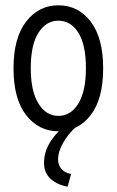

<svg xmlns="http://www.w3.org/2000/svg" viewBox="-20 -487 440 724"><path d="M200 8Q126 8 78.5 -53Q31 -114 31 -229Q31 -344 78.5 -405.5Q126 -467 200 -467Q275 -467 322 -405.5Q369 -344 369 -229Q369 -114 322 -53Q275 8 200 8ZM200 -50Q247 -50 275.5 -96.5Q304 -143 304 -230Q304 -318 275.5 -363.5Q247 -409 200 -409Q154 -409 125 -363.5Q96 -318 96 -230Q96 -143 125 -96.5Q154 -50 200 -50ZM248 169 235 217Q196 210 171 187.5Q146 165 146 127Q146 44 243 -27L268 -10Q236 19 217.5 52.5Q199 86 199 113Q199 134 210.5 149Q222 164 248 169Z"/></svg>

Font: Inconsolata Condensed
Style: Regular
Weight: 400
Width: 3
Monospace: yes
Designer: Raph Levien, Cyreal, Brenton Simpson
Foundry: Raph Levien, Cyreal, Google
Version: Version 3.000; ttfautohint (v1.8.2.53-6de2)